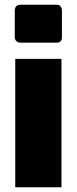

<svg xmlns="http://www.w3.org/2000/svg" viewBox="-20 -786 322 806"><path d="M42 -630V-741Q42 -753 48 -759.5Q54 -766 66 -766H218Q229 -766 234.5 -759Q240 -752 240 -741V-630Q240 -607 218 -607H66Q55 -607 48.5 -613.5Q42 -620 42 -630ZM44 -539H238V0H44Z"/></svg>

Font: Exo Black
Style: Regular
Weight: 900
Designer: Natanael Gama
Foundry: Natanael Gama
Version: Version 1.500; ttfautohint (v1.6)